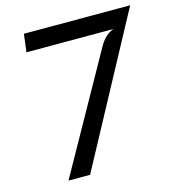

<svg xmlns="http://www.w3.org/2000/svg" viewBox="-108 -819 830 910"><g transform="rotate(-15 307.0 -363.5)"><path d="M116 0 438 -575.5Q458 -611 485.8 -628.5Q513.5 -646 551.5 -646L557.5 -639H81L92 -727H561H613.5L222 0Z"/></g></svg>

Font: Spline Sans Mono
Style: Italic
Weight: 400
Italic angle: -4°
Monospace: yes
Designer: Eben Sorkin, Mirko Velimirovic
Foundry: Sorkin Type
Version: Version 1.004